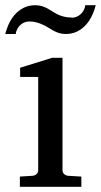

<svg xmlns="http://www.w3.org/2000/svg" viewBox="-42 -714 386 734"><path d="M34 0H269V-39L218 -42C207 -43 197 -51 197 -63V-493H157L35 -455V-420H104V-63C104 -51 94 -43 83 -42L34 -39ZM232 -647C210 -647 193 -652 178 -659C152 -672 131 -694 93 -694C77 -694 63 -691 50 -685C11 -666 -10 -629 -22 -584H18C21 -609 42 -632 70 -632C91 -632 108 -626 123 -619C150 -607 171 -584 209 -584C225 -584 239 -587 252 -593C291 -612 312 -649 324 -694H284C281 -668 259 -646 231 -646Z"/></svg>

Font: Veleka
Style: Regular
Weight: 400
Designer: Stefan Peev, Context Ltd, 2016; SIL International, 1997-2014.
Foundry: Stefan Peev, Context Ltd, 2016
Version: Version 1.000